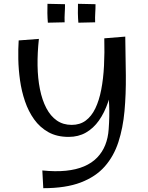

<svg xmlns="http://www.w3.org/2000/svg" viewBox="-20 -960 776 1007"><path d="M637 -768Q639 -664 640 -565Q641 -466 633 -377.5Q625 -289 601 -215Q577 -141 529.5 -87Q482 -33 403.5 -3Q325 27 207 27L202 -66Q271 -59 325.5 -64.5Q380 -70 421 -87.5Q462 -105 489.5 -133.5Q517 -162 532 -199.5Q547 -237 550 -283Q555 -351 552.5 -408Q550 -465 545 -519Q540 -573 534.5 -631Q529 -689 527 -759ZM340 -242Q278 -242 233.5 -267Q189 -292 159 -334Q129 -376 111 -429Q93 -482 85 -539Q77 -596 76 -650Q75 -704 78 -748L184 -756Q176 -683 177 -616Q178 -549 189.5 -492Q201 -435 223 -393Q245 -351 278 -328Q311 -305 356 -305Q399 -305 429.5 -327.5Q460 -350 480 -391.5Q500 -433 511 -490Q522 -547 525.5 -615Q529 -683 527 -759L584 -691Q584 -616 575 -548.5Q566 -481 547 -425Q528 -369 499 -328Q470 -287 430.5 -264.5Q391 -242 340 -242ZM231 -841Q229 -864 228.5 -891Q228 -918 229 -940L321 -938Q321 -913 319.5 -891Q318 -869 319 -843ZM391 -841Q389 -864 388.5 -891Q388 -918 389 -940L481 -938Q481 -913 479.5 -891Q478 -869 479 -843Z"/></svg>

Font: Marhey Light
Style: Regular
Weight: 300
Designer: Nur Syamsi & Bustanul Arifin
Foundry: Namelatype
Version: Version 1.000